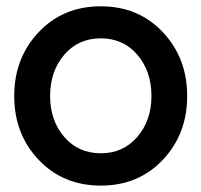

<svg xmlns="http://www.w3.org/2000/svg" viewBox="-20 -579 634 606"><path d="M493.9 -74.5Q417 6.8 298.1 6.8Q179.2 6.8 102.1 -74.5Q24.9 -155.8 24.9 -275.9Q24.9 -396 102.1 -477.5Q179.2 -559.1 298.1 -559.1Q417 -559.1 493.9 -477.5Q570.8 -396 570.8 -275.9Q570.8 -155.8 493.9 -74.5ZM458 -275.9Q458 -354 413.6 -406Q369.1 -458 298.1 -458Q227.1 -458 182.6 -406Q138.2 -354 138.2 -275.9Q138.2 -198.7 182.6 -147Q227.1 -95.2 298.1 -95.2Q369.1 -95.2 413.6 -147.2Q458 -199.2 458 -275.9Z"/></svg>

Font: Oakes Grotesk
Style: Medium
Weight: 500
Designer: Samuel Oakes
Foundry: Samuel Oakes
Version: Version 1.0 | wf-rip DC20170320